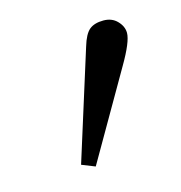

<svg xmlns="http://www.w3.org/2000/svg" viewBox="-54 -752 341 362"><g transform="rotate(-15 116.0 -571.0)"><path d="M65.9 -450.2 132.8 -663.1Q139.6 -686 149.4 -694.1Q159.2 -702.1 176.8 -702.1Q193.4 -702.1 203.6 -691.4Q213.9 -680.7 213.9 -668Q213.9 -650.9 189.9 -609.9L91.8 -439.9Z"/></g></svg>

Font: Dehuti Alt
Style: Book
Weight: 400
Version: Version 1.2